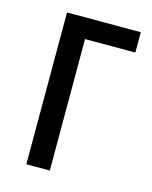

<svg xmlns="http://www.w3.org/2000/svg" viewBox="-88 -597 518 656"><g transform="rotate(15 171.0 -268.5)"><path d="M329 -537V-465H151V0H68V-537Z"/></g></svg>

Font: Noto Sans Display Condensed
Style: Regular
Weight: 400
Width: 3
Designer: Monotype Design Team
Foundry: Monotype Imaging Inc.
Version: Version 2.003